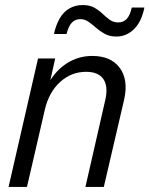

<svg xmlns="http://www.w3.org/2000/svg" viewBox="-20 -742 593 762"><path d="M14 0 131 -510H199L175 -402H180L87 0ZM319 0 398 -346Q410 -400 390 -428.5Q370 -457 322 -457Q263 -457 218.5 -416.5Q174 -376 158 -307L171 -409Q201 -463 246.5 -491.5Q292 -520 346 -520Q420 -520 455 -473Q490 -426 473 -348L392 0ZM442 -597Q415 -597 396 -607.5Q377 -618 361.5 -631.5Q346 -645 331.5 -655.5Q317 -666 299 -666Q278 -666 265 -652Q252 -638 244 -607H194Q202 -643 217 -669Q232 -695 255.5 -708.5Q279 -722 308 -722Q336 -722 354.5 -711.5Q373 -701 387 -687.5Q401 -674 415.5 -663.5Q430 -653 449 -653Q470 -653 483 -667Q496 -681 503 -712H553Q542 -656 512 -626.5Q482 -597 442 -597Z"/></svg>

Font: Instrument Sans SemiCondensed
Style: Italic
Weight: 400
Width: 4
Italic angle: -13°
Designer: Rodrigo Fuenzalida
Foundry: fragTYPE
Version: Version 1.000;gftools[0.9.28]